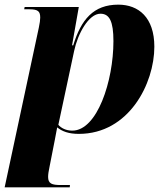

<svg xmlns="http://www.w3.org/2000/svg" viewBox="-39 -566 712 826"><path d="M128 -447 -19 240H261L262 230H222C184 230 168 224 168 195C168 184 170 171 174 152L197 35C201 13 204 -2 207 -18C228 -1 256 10 300 10C516 10 625 -207 625 -365C625 -491 557 -546 470 -546C363 -546 310 -482 276 -371H271L300 -536H67L65 -526H88C126 -526 134 -516 134 -490C134 -481 132 -465 128 -447ZM272 -4C245 -4 224 -15 212 -29L280 -347C295 -419 342 -507 393 -507C432 -507 449 -474 449 -389C449 -217 379 -4 272 -4Z"/></svg>

Font: Noto Serif Display ExtraBold
Style: Italic
Weight: 800
Italic angle: -12°
Designer: Monotype Design Team
Foundry: Monotype Imaging Inc.
Version: Version 2.009